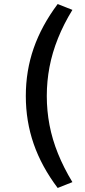

<svg xmlns="http://www.w3.org/2000/svg" viewBox="-20 -739 420 952"><path d="M266 193Q186 87 147 -25.5Q108 -138 108 -263Q108 -388 147 -500Q186 -612 266 -719L339 -690Q296 -620 267.5 -549Q239 -478 225.5 -407Q212 -336 212 -263Q212 -190 225.5 -119Q239 -48 267.5 22.5Q296 93 339 164Z"/></svg>

Font: Nunito Sans 7pt SemiExpanded Medium
Style: Regular
Weight: 500
Width: 6
Designer: Vernon Adams
Foundry: Vernon Adams
Version: Version 3.101;gftools[0.9.27]